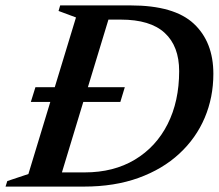

<svg xmlns="http://www.w3.org/2000/svg" viewBox="-44 -690 808 710"><path d="M70 -313 87 -367.5H158.5L237 -625.5L172.5 -649.5L178.5 -670H439Q600 -670 672.5 -602.5Q745 -535 745 -417Q745 -330 713 -254.5Q681 -179 619.2 -121.8Q557.5 -64.5 468.5 -32.2Q379.5 0 266.5 0H-23.5L-17 -20.5L61 -46.5L142 -313ZM269.5 -52.5Q376 -52.5 454.5 -99.5Q533 -146.5 575.8 -231Q618.5 -315.5 618.5 -427Q618.5 -519 565.2 -568.2Q512 -617.5 402.5 -617.5H357L281 -367.5H417.5L401 -313H264L185 -52.5Z"/></svg>

Font: Newsreader 16pt SemiBold
Style: Italic
Weight: 600
Italic angle: -17°
Designer: Hugues Gentile
Foundry: Production Type
Version: Version 1.003; ttfautohint (v1.8.3)